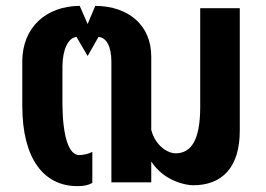

<svg xmlns="http://www.w3.org/2000/svg" viewBox="-20 -622 909 655"><path d="M244 13C265 13 281 10 295 2V-104C280 -96 261 -93 250 -93C215 -93 194 -155 193 -266V-397C194 -453 212 -493 241 -496L279 -431L316 -496C343 -494 360 -464 360 -411V0H496V-71C539 -5 612 10 639 10C736 10 798 -49 798 -176V-594H663V-257C663 -142 631 -99 579 -99C553 -99 510 -124 496 -179V-429C496 -535 420 -601 305 -602L279 -540L252 -602C136 -601 57 -528 56 -414V-261C56 -81 129 13 244 13Z"/></svg>

Font: Vanilla Cream ExtraBold
Style: Regular
Weight: 800
Designer: Jeremy Tribby, Jinavaṁso
Foundry: Tribby Type
Version: Version 1.422;Glyphs 3.1.2 (3151)